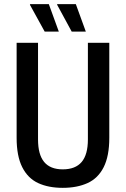

<svg xmlns="http://www.w3.org/2000/svg" viewBox="-20 -892 606 924"><path d="M282 12Q213 12 163.5 -11Q114 -34 87 -87.5Q60 -141 60 -229V-686H163V-221Q163 -148 192.5 -112.5Q222 -77 282 -77Q343 -77 373 -112.5Q403 -148 403 -221V-686H506V-229Q506 -141 479 -87.5Q452 -34 401.5 -11Q351 12 282 12ZM325 -740 255 -869V-872H345L393 -740ZM195 -740 124 -869 125 -872H215L263 -740Z"/></svg>

Font: Archivo Condensed Medium
Style: Regular
Weight: 500
Width: 3
Designer: Hector Gatti
Foundry: Omnibus-Type
Version: Version 2.001